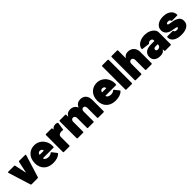

<svg xmlns="http://www.w3.org/2000/svg" viewBox="421 -2313 3934 3934"><g transform="rotate(-45 2388.0 -346.0)"><path d="M4 -509Q4 -520 18 -520H190Q204 -520 207 -507L260 -259Q261 -255 263 -255Q265 -255 266 -259L319 -507Q322 -520 336 -520L508 -518Q516 -518 519.5 -513.5Q523 -509 521 -501L369 -12Q365 0 352 0H175Q162 0 158 -12L5 -503Q4 -505 4 -509Z M1037 -252Q1037 -236 1036 -227Q1036 -213 1021 -213H721Q717 -213 717 -209Q717 -200 725 -188Q735 -171 760.5 -159.5Q786 -148 818 -148Q845 -148 868 -156Q891 -164 907 -179Q912 -183 917 -183Q924 -183 928 -177L1004 -80Q1008 -75 1008 -69Q1008 -63 1003 -59Q968 -25 916 -8.5Q864 8 804 8Q711 8 645 -31Q579 -70 549 -142Q527 -194 527 -254Q527 -317 545 -366Q572 -442 634 -485Q696 -528 780 -528Q844 -528 898.5 -498Q953 -468 988.5 -415.5Q1024 -363 1034 -297Q1037 -275 1037 -252ZM722 -327 718 -316Q717 -313 719 -311.5Q721 -310 723 -310H837Q841 -310 841 -314Q841 -318 838 -327Q833 -346 817.5 -356.5Q802 -367 779 -367Q738 -367 722 -327Z M1443 -514Q1452 -509 1450 -495L1426 -341Q1425 -333 1420.5 -331Q1416 -329 1408 -331Q1390 -335 1376 -335Q1361 -335 1348 -332Q1322 -327 1303.5 -310.5Q1285 -294 1285 -266V-15Q1285 -8 1281 -4Q1277 0 1270 0H1112Q1105 0 1101 -4Q1097 -8 1097 -15V-505Q1097 -512 1101 -516Q1105 -520 1112 -520H1270Q1277 -520 1281 -516Q1285 -512 1285 -505V-481Q1285 -478 1287 -477Q1289 -476 1290 -478Q1328 -527 1389 -527Q1423 -527 1443 -514Z M2278 -341V-15Q2278 -8 2274 -4Q2270 0 2263 0H2105Q2098 0 2094 -4Q2090 -8 2090 -15V-300Q2090 -330 2075.5 -348.5Q2061 -367 2038 -367Q2014 -367 1999 -348.5Q1984 -330 1984 -300V-15Q1984 -8 1980 -4Q1976 0 1969 0H1811Q1804 0 1800 -4Q1796 -8 1796 -15V-300Q1796 -330 1780.5 -348.5Q1765 -367 1740 -367Q1718 -367 1703.5 -353.5Q1689 -340 1685 -317Q1684 -315 1684 -311V-15Q1684 -8 1680 -4Q1676 0 1669 0H1511Q1504 0 1500 -4Q1496 -8 1496 -15V-505Q1496 -512 1500 -516Q1504 -520 1511 -520H1669Q1676 -520 1680 -516Q1684 -512 1684 -505V-455Q1684 -451 1686 -451Q1688 -451 1690 -454Q1728 -528 1818 -528Q1869 -528 1907.5 -504.5Q1946 -481 1966 -437Q1969 -432 1972 -438Q1992 -483 2027.5 -505.5Q2063 -528 2111 -528Q2190 -528 2234 -479Q2278 -430 2278 -341Z M2847 -252Q2847 -236 2846 -227Q2846 -213 2831 -213H2531Q2527 -213 2527 -209Q2527 -200 2535 -188Q2545 -171 2570.5 -159.5Q2596 -148 2628 -148Q2655 -148 2678 -156Q2701 -164 2717 -179Q2722 -183 2727 -183Q2734 -183 2738 -177L2814 -80Q2818 -75 2818 -69Q2818 -63 2813 -59Q2778 -25 2726 -8.5Q2674 8 2614 8Q2521 8 2455 -31Q2389 -70 2359 -142Q2337 -194 2337 -254Q2337 -317 2355 -366Q2382 -442 2444 -485Q2506 -528 2590 -528Q2654 -528 2708.5 -498Q2763 -468 2798.5 -415.5Q2834 -363 2844 -297Q2847 -275 2847 -252ZM2532 -327 2528 -316Q2527 -313 2529 -311.5Q2531 -310 2533 -310H2647Q2651 -310 2651 -314Q2651 -318 2648 -327Q2643 -346 2627.5 -356.5Q2612 -367 2589 -367Q2548 -367 2532 -327Z M2922 -700H3080Q3087 -700 3091 -696Q3095 -692 3095 -685V-15Q3095 -8 3091 -4Q3087 0 3080 0H2922Q2915 0 2911 -4Q2907 -8 2907 -15V-685Q2907 -692 2911 -696Q2915 -700 2922 -700Z M3668 -341V-15Q3668 -8 3664 -4Q3660 0 3653 0H3495Q3488 0 3484 -4Q3480 -8 3480 -15V-300Q3480 -330 3464.5 -348.5Q3449 -367 3424 -367Q3398 -367 3382.5 -348.5Q3367 -330 3367 -300V-15Q3367 -8 3363 -4Q3359 0 3352 0H3194Q3187 0 3183 -4Q3179 -8 3179 -15V-685Q3179 -692 3183 -696Q3187 -700 3194 -700H3352Q3359 -700 3363 -696Q3367 -692 3367 -685V-469Q3367 -465 3369 -464Q3371 -463 3372 -466Q3410 -528 3491 -528Q3541 -528 3581 -506Q3621 -484 3644.5 -441.5Q3668 -399 3668 -341Z M4220 -355V-15Q4220 -8 4216 -4Q4212 0 4205 0H4047Q4040 0 4036 -4Q4032 -8 4032 -15V-50Q4032 -54 4030.5 -54.5Q4029 -55 4027 -52Q4010 -21 3980 -6.5Q3950 8 3901 8Q3819 8 3772 -29.5Q3725 -67 3725 -139Q3725 -215 3778.5 -256Q3832 -297 3934 -297H4027Q4032 -297 4032 -302V-320Q4032 -341 4016.5 -354Q4001 -367 3975 -367Q3957 -367 3943 -361Q3929 -355 3923 -345Q3919 -338 3915.5 -335.5Q3912 -333 3906 -334L3745 -354Q3731 -356 3731 -366Q3735 -411 3767 -448Q3799 -485 3852.5 -506.5Q3906 -528 3972 -528Q4040 -528 4097 -505Q4154 -482 4187 -442Q4220 -402 4220 -355ZM4032 -185V-198Q4032 -203 4027 -203H3977Q3914 -203 3914 -162Q3914 -144 3925.5 -133Q3937 -122 3959 -122Q3991 -122 4011.5 -139Q4032 -156 4032 -185Z M4273 -153V-162Q4273 -169 4277 -173Q4281 -177 4288 -177H4438Q4453 -177 4453 -166Q4453 -150 4470.5 -140Q4488 -130 4516 -130Q4538 -130 4551.5 -136.5Q4565 -143 4565 -155Q4565 -169 4549 -174.5Q4533 -180 4492 -187Q4454 -192 4424 -199Q4394 -206 4366 -220Q4280 -262 4280 -352Q4280 -433 4343 -480.5Q4406 -528 4509 -528Q4579 -528 4631.5 -505.5Q4684 -483 4713 -442Q4742 -401 4742 -347Q4742 -336 4727 -336H4582Q4567 -336 4567 -347Q4567 -364 4552 -373.5Q4537 -383 4512 -383Q4489 -383 4474.5 -375.5Q4460 -368 4460 -355Q4460 -339 4479 -333Q4498 -327 4540 -321Q4545 -320 4578.5 -315Q4612 -310 4643 -299Q4697 -280 4725.5 -246.5Q4754 -213 4754 -159Q4754 -77 4690 -34.5Q4626 8 4517 8Q4404 8 4338.5 -36Q4273 -80 4273 -153Z"/></g></svg>

Font: Barlow Black
Style: Regular
Weight: 900
Designer: Jeremy Tribby
Foundry: Tribby Type
Version: Version 1.422